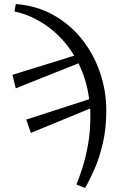

<svg xmlns="http://www.w3.org/2000/svg" viewBox="-20 -751 619 952"><path d="M359 164Q373 130 389 80Q405 30 416.5 -34Q428 -98 428 -175Q428 -185 428 -194.5Q428 -204 427 -213L133 -92L110 -158L422 -259Q416 -308 402.5 -352.5Q389 -397 369 -437L58 -313L42 -380L348 -475Q296 -561 218.5 -618Q141 -675 52 -694L58 -731Q162 -723 245 -676.5Q328 -630 386.5 -556Q445 -482 476 -391Q507 -300 507 -203Q507 -114 490 -41Q473 32 448.5 87.5Q424 143 402 181Z"/></svg>

Font: Source Serif 4
Style: Regular
Weight: 400
Designer: Frank Grießhammer
Foundry: Adobe
Version: Version 4.005;hotconv 1.1.0;makeotfexe 2.6.0